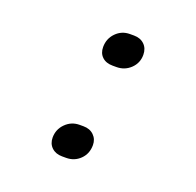

<svg xmlns="http://www.w3.org/2000/svg" viewBox="-105 -671 810 792"><g transform="rotate(20 300.0 -275.0)"><path d="M313 -413Q284 -413 267 -429Q250 -445 250 -472Q250 -509 275 -534.5Q300 -560 336 -560H354Q382 -560 399.5 -543Q417 -526 417 -498Q417 -462 391.5 -437.5Q366 -413 330 -413ZM245 10Q217 10 199.5 -6.5Q182 -23 182 -50Q182 -86 207.5 -111.5Q233 -137 269 -137H286Q314 -137 331.5 -120Q349 -103 349 -77Q349 -39 324 -14.5Q299 10 263 10Z"/></g></svg>

Font: JetBrains Mono Semi Light
Style: Italic
Weight: 350
Italic angle: -9°
Monospace: yes
Designer: Philipp Nurullin, Konstantin Bulenkov
Foundry: JetBrains
Version: 2.002